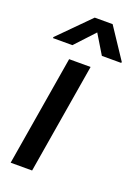

<svg xmlns="http://www.w3.org/2000/svg" viewBox="-146 -831 644 893"><g transform="rotate(20 175.5 -384.0)"><path d="M116.8 -545.5H223L132.1 0H25.9ZM13.1 -617.2 162.6 -767.8H251.1L351.2 -617.2L350.5 -611.9H254.6L197.1 -707L108.7 -611.9H12.4Z"/></g></svg>

Font: Inter P Medium
Style: Italic
Weight: 500
Italic angle: 9.39999°
Designer: Rasmus Andersson
Foundry: rsms
Version: Version 3.018;git-588b23468